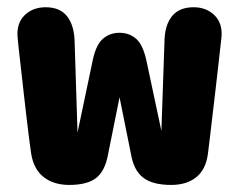

<svg xmlns="http://www.w3.org/2000/svg" viewBox="-20 -505 659 530"><path d="M171 5.5Q128.5 5.5 100.8 -16Q73 -37.5 66 -81Q64.5 -89 61.5 -113.8Q58.5 -138.5 54.2 -172.5Q50 -206.5 46 -243.8Q42 -281 38 -314.8Q34 -348.5 31.5 -372.2Q29 -396 28.5 -402.5Q25.5 -441 48 -463Q70.5 -485 106 -485Q145.5 -485 165.2 -460Q185 -435 186 -389.5L194 -139L234.5 -331.5Q243.5 -379.5 263 -397Q282.5 -414.5 310 -414.5Q337.5 -414.5 356.8 -397Q376 -379.5 385.5 -331.5L425.5 -143.5L434 -389.5Q434.5 -435 454.5 -460Q474.5 -485 514.5 -485Q549.5 -485 572 -463Q594.5 -441 591.5 -403Q590.5 -395.5 588 -372.5Q585.5 -349.5 581.8 -316.8Q578 -284 573.8 -247.5Q569.5 -211 565.5 -177Q561.5 -143 558.5 -117.5Q555.5 -92 554 -81Q548.5 -37.5 522 -16Q495.5 5.5 452.5 5.5Q401 5.5 375 -14.8Q349 -35 341.5 -80L310 -236.5L278.5 -80Q270.5 -34 246 -14.2Q221.5 5.5 171 5.5Z"/></svg>

Font: Sono Monospace
Style: Bold
Weight: 700
Designer: Tyler Finck
Foundry: Tyler Finck
Version: Version 2.112